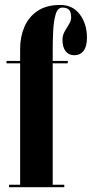

<svg xmlns="http://www.w3.org/2000/svg" viewBox="-20 -776 380 796"><path d="M17.5 0V-10H63.5V-513.5H7V-523.5H63.5V-573.5Q63.5 -623.5 81.2 -664.8Q99 -706 135.8 -730.8Q172.5 -755.5 230 -755.5Q281.5 -755.5 311 -716.2Q340.5 -677 340.5 -619.5Q340.5 -584 326.5 -565.5Q312.5 -547 288.5 -547Q265 -547 252 -563.8Q239 -580.5 239 -611Q239 -629.5 248 -645.5Q257 -661.5 266 -675.8Q275 -690 275 -704Q275 -724.5 266.8 -734.5Q258.5 -744.5 238.5 -744.5Q219 -744.5 210.8 -716.8Q202.5 -689 200.5 -647.8Q198.5 -606.5 198.5 -566V-523.5H261V-513.5H198.5V-10H246.5V0Z"/></svg>

Font: Imbue 100pt ExtraBold
Style: Regular
Weight: 800
Designer: Tyler Finck
Foundry: Etcetera Type Company
Version: Version 1.102; ttfautohint (v1.8.3)